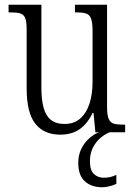

<svg xmlns="http://www.w3.org/2000/svg" viewBox="-20 -556 566 807"><path d="M233 10Q165 10 128.5 -36Q92 -82 92 -185V-434Q92 -466 85.5 -481Q79 -496 64 -500Q49 -504 23 -504H16V-536H154V-186Q154 -138 163 -104Q172 -70 193.5 -52.5Q215 -35 251 -35Q292 -35 318 -58.5Q344 -82 356.5 -121.5Q369 -161 369 -210V-426Q369 -462 362.5 -478.5Q356 -495 341 -499.5Q326 -504 300 -504H295V-536H430V-104Q430 -72 437 -56Q444 -40 459 -36Q474 -32 499 -32H506V0H381L373 -81H369Q347 -35 314 -12.5Q281 10 233 10ZM409 231Q364 231 336.5 206Q309 181 309 129Q309 95 322 69Q335 43 355.5 25Q376 7 396 0H441Q422 7 402.5 23.5Q383 40 370.5 64.5Q358 89 358 122Q358 159 374.5 175Q391 191 416 191Q430 191 442 188.5Q454 186 469 179V217Q460 221 450.5 224Q441 227 430.5 229Q420 231 409 231Z"/></svg>

Font: Noto Serif Ethiopic Condensed Light
Style: Regular
Weight: 300
Width: 3
Designer: Monotype Design Team
Foundry: Monotype Imaging Inc.
Version: Version 2.102